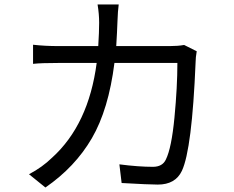

<svg xmlns="http://www.w3.org/2000/svg" viewBox="-20 -807 1040 854"><path d="M508 -787Q504 -758 502.5 -712.5Q501 -667 497 -602H735Q771 -602 799 -607L855 -579Q850 -551 850 -530Q834 -143 789 -47Q760 14 682 14Q642 14 521 7L511 -76Q596 -65 660 -65Q703 -65 718 -98Q743 -149 756 -284.5Q769 -420 769 -527H489Q463 -320 388.5 -192Q314 -64 182 27L109 -32Q168 -63 212 -106Q374 -253 410 -527H242Q162 -527 127 -523V-608Q180 -602 241 -602H417Q421 -666 421 -705.5Q421 -745 414 -787Z"/></svg>

Font: Swei Fan Sans CJK TC
Style: Regular
Weight: 400
Version: Version 2.130